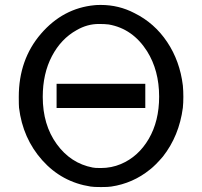

<svg xmlns="http://www.w3.org/2000/svg" viewBox="-20 -736 818 777"><path d="M56 -344Q56 -495 145.5 -599Q235 -703 363 -715Q371 -716 388 -716Q461 -716 524 -683Q605 -643 656.5 -566Q708 -489 720 -390Q722 -368 722 -344Q722 -320 720 -300Q705 -186 639 -102Q609 -67 587 -50Q518 6 430 19Q418 21 389 21Q359 21 347 19Q230 1 151 -87.5Q72 -176 57 -300Q56 -310 56 -344ZM420 -637Q404 -639 380 -639Q333 -639 290 -614Q227 -579 190 -508.5Q153 -438 153 -344Q153 -231 209.5 -153Q266 -75 355 -58Q363 -56 388 -56Q431 -56 469 -72Q540 -102 582 -174Q624 -246 624 -345Q624 -451 575 -529Q517 -620 420 -637ZM209 -299V-397H568V-299Z"/></svg>

Font: KaTeX_SansSerif
Style: Regular
Weight: 400
Version: Version 1.1; ttfautohint (v1.3)